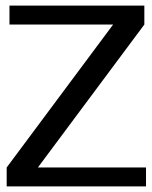

<svg xmlns="http://www.w3.org/2000/svg" viewBox="-20 -669 547 689"><path d="M504 0H4V-68L386 -581H14V-649H498V-581L116 -68H504Z"/></svg>

Font: Gamestation Display
Style: Regular
Weight: 400
Designer: Jonas Hecksher
Foundry: Jonas Hecksher, Playtypeª, e-types AS
Version: Version 1.003